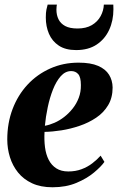

<svg xmlns="http://www.w3.org/2000/svg" viewBox="-20 -800 512 832"><path d="M432.5 -98.5Q418.5 -78.5 387.5 -52.5Q356.5 -26.5 311.2 -7.5Q266 11.5 207.5 11.5Q156 11.5 119 -5.8Q82 -23 58.2 -52.5Q34.5 -82 23 -119Q11.5 -156 11.5 -195.5Q11.5 -267 34.5 -327.5Q57.5 -388 99.2 -433Q141 -478 197.5 -503.2Q254 -528.5 320.5 -528.5Q373 -528.5 405.2 -514.5Q437.5 -500.5 452.5 -476.2Q467.5 -452 468 -421Q468 -376.5 448.5 -344Q429 -311.5 396.5 -289.8Q364 -268 325 -254.8Q286 -241.5 246.2 -235.2Q206.5 -229 173 -228.5Q171 -193 175 -162Q179 -131 191 -107.5Q203 -84 224 -70.5Q245 -57 276 -57Q307.5 -57 333.5 -66.8Q359.5 -76.5 380.2 -92.5Q401 -108.5 416 -125.5ZM288.5 -492Q263 -492 243.2 -469.8Q223.5 -447.5 209.5 -412Q195.5 -376.5 186.8 -335Q178 -293.5 174.5 -255Q194.5 -258.5 216.2 -268Q238 -277.5 258.2 -293.2Q278.5 -309 295 -329.8Q311.5 -350.5 321.2 -376Q331 -401.5 330.5 -431.5Q330.5 -465.5 319 -478.8Q307.5 -492 288.5 -492ZM310 -583Q264 -583 235 -602.2Q206 -621.5 192.2 -653.5Q178.5 -685.5 178.5 -724Q178.5 -746 181.2 -758.5Q184 -771 186.5 -780H226.5Q226 -776.5 225.2 -771.5Q224.5 -766.5 224.5 -758Q224.5 -735 233.5 -716.5Q242.5 -698 262.5 -687.2Q282.5 -676.5 316 -676.5Q353 -676.5 378 -691.2Q403 -706 416 -730Q429 -754 430 -780H471Q471 -775.5 471.2 -771.5Q471.5 -767.5 471.5 -760Q471.5 -710.5 453 -670.5Q434.5 -630.5 398.8 -606.8Q363 -583 310 -583Z"/></svg>

Font: Merriweather 120pt ExtraBold
Style: Italic
Weight: 800
Italic angle: -7.8°
Version: Version 2.101